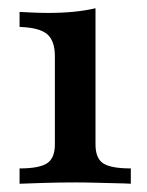

<svg xmlns="http://www.w3.org/2000/svg" viewBox="-20 -445 357 465"><path d="M27.4 0V-37.1Q75 -37.1 94 -49.6Q112.9 -62.1 112.9 -95.2V-308.9Q112.9 -346 94.4 -362.1Q75.8 -378.2 27.4 -379.8V-416.1Q43.5 -415.3 61.3 -414.5Q79 -413.7 96.8 -413.7Q129.8 -413.7 158.5 -416.5Q187.1 -419.4 211.3 -425V-95.2Q211.3 -61.3 230.2 -49.2Q249.2 -37.1 296.8 -37.1V0Q284.7 -0.8 262.5 -1.2Q240.3 -1.6 214.5 -2.4Q188.7 -3.2 162.9 -3.2Q124.2 -3.2 85.5 -2Q46.8 -0.8 27.4 0Z"/></svg>

Font: Playfair 9pt SemiBold
Style: Regular
Weight: 600
Designer: Claus Eggers Sørensen
Foundry: Claus Eggers Sørensen
Version: Version 2.001;gftools[0.9.30]